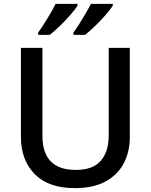

<svg xmlns="http://www.w3.org/2000/svg" viewBox="-20 -961 779 991"><path d="M650 -252Q650 -178 619 -118.5Q588 -59 525 -24.5Q462 10 366 10Q230 10 159 -62.5Q88 -135 88 -254V-714H199V-260Q199 -84 371 -84Q460 -84 500.5 -131.5Q541 -179 541 -261V-714H650ZM562 -931Q551 -914 526 -885Q501 -856 471.5 -827.5Q442 -799 419 -781H359V-793Q373 -812 389.5 -838Q406 -864 422 -891.5Q438 -919 449 -941H562ZM380 -931Q369 -914 344 -885Q319 -856 289.5 -827.5Q260 -799 237 -781H177V-793Q198 -822 224 -864.5Q250 -907 267 -941H380Z"/></svg>

Font: Noto Sans Sora Sompeng Medium
Style: Regular
Weight: 500
Designer: Monotype Design Team. David Williams.
Foundry: Monotype Imaging Inc.
Version: Version 2.101; ttfautohint (v1.8.4.7-5d5b)